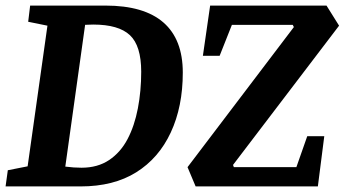

<svg xmlns="http://www.w3.org/2000/svg" viewBox="-25 -668 1235 688"><path d="M-5 0 3 -58 74 -72 145 -576 76 -590 83 -648H353Q491 -648 560.5 -587.5Q630 -527 630 -408Q630 -286 587 -193.5Q544 -101 463 -50.5Q382 0 264 0ZM267 -67Q325 -67 366 -94.5Q407 -122 432 -169.5Q457 -217 469 -279.5Q481 -342 481 -411Q481 -504 440.5 -542Q400 -580 309 -580Q303 -580 293 -579.5Q283 -579 280 -579L209 -71Q224 -69 239 -68Q254 -67 267 -67ZM676 0 647 -69 1028 -571 1024 -579H806L762 -468H702L728 -648H1145L1190 -576L810 -77L813 -69H1037L1076 -180H1137L1114 0Z"/></svg>

Font: Faustina Light
Style: Bold Italic
Weight: 700
Italic angle: -8°
Version: Version 1.200